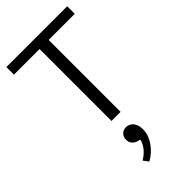

<svg xmlns="http://www.w3.org/2000/svg" viewBox="-288 -698 1076 1076"><g transform="rotate(-45 250.5 -159.5)"><path d="M492 -630V-570H285V0H213V-570H10V-630ZM241 185Q225 182 210.5 169Q196 156 196 132Q196 111 209.5 96.5Q223 82 246 82Q256 82 266.5 86Q277 90 285.5 99Q294 108 299.5 122.5Q305 137 305 159Q305 182 297 204Q289 226 275 246Q261 266 242 283Q223 300 202 311L179 280Q208 264 228.5 238.5Q249 213 253 188Z"/></g></svg>

Font: Mukta Light
Style: Regular
Weight: 300
Designer: Girish Dalvi and Yashodeep Gholap
Foundry: Ek Type
Version: Version 2.538;PS 1.002;hotconv 16.6.51;makeotf.lib2.5.65220;